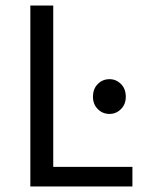

<svg xmlns="http://www.w3.org/2000/svg" viewBox="-20 -676 526 696"><path d="M90 0V-656H173V-71H460V0ZM377 -263Q352 -263 334.5 -280.5Q317 -298 317 -325Q317 -354 334.5 -371.5Q352 -389 377 -389Q401 -389 418.5 -371.5Q436 -354 436 -325Q436 -298 418.5 -280.5Q401 -263 377 -263Z"/></svg>

Font: SourceSansPro
Style: Book
Weight: 400
Designer: Paul D. Hunt
Foundry: Adobe Systems Incorporated
Version: Version 2.021;PS 2.000;hotconv 1.0.86;makeotf.lib2.5.63406